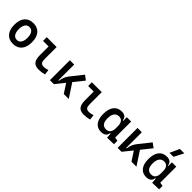

<svg xmlns="http://www.w3.org/2000/svg" viewBox="288 -2156 3526 3526"><g transform="rotate(45 2051.0 -392.5)"><path d="M293 9.8Q184.1 9.8 124 -60.5Q64 -130.9 64 -258.8Q64 -387.2 124 -457.3Q184.1 -527.3 293 -527.3Q401.9 -527.3 461.9 -457.3Q522 -387.2 522 -258.8Q522 -130.9 461.9 -60.5Q401.9 9.8 293 9.8ZM293 -92.8Q347.2 -92.8 376.7 -136.2Q406.2 -179.7 406.2 -258.8Q406.2 -338.4 376.7 -381.6Q347.2 -424.8 293 -424.8Q238.8 -424.8 209.2 -381.6Q179.7 -338.4 179.7 -258.8Q179.7 -179.7 209.2 -136.2Q238.8 -92.8 293 -92.8Z M959 9.8Q870.1 9.8 830.8 -39.1Q791.5 -87.9 791.5 -195.3V-517.6H903.8V-210Q903.8 -148.4 921.1 -120.6Q938.5 -92.8 998 -92.8Q1037.1 -92.8 1096.2 -111.3L1107.9 -10.7Q1069.8 0 1034.4 4.9Q999 9.8 959 9.8ZM647 -420.9V-517.6H804.7V-420.9Z M1349.1 0 1330.6 -109.9H1371.6Q1377.4 -162.1 1396.7 -210Q1416 -257.8 1451.2 -301.3L1631.3 -527.3L1719.7 -461.9ZM1246.6 0V-517.6H1358.9V-52.2L1349.1 0ZM1606.9 0 1457.5 -228.5 1541 -296.9 1735.8 0Z M2130.9 9.8Q2042 9.8 2002.7 -39.1Q1963.4 -87.9 1963.4 -195.3V-517.6H2075.7V-210Q2075.7 -148.4 2093 -120.6Q2110.4 -92.8 2169.9 -92.8Q2209 -92.8 2268.1 -111.3L2279.8 -10.7Q2241.7 0 2206.3 4.9Q2170.9 9.8 2130.9 9.8ZM1818.8 -420.9V-517.6H1976.6V-420.9Z M2582.5 9.8Q2484.9 9.8 2430.9 -58.3Q2377 -126.5 2377 -253.9Q2377 -384.3 2431.9 -455.8Q2486.8 -527.3 2587.4 -527.3Q2645.5 -527.3 2677.2 -501.7Q2709 -476.1 2715.3 -423.8H2756.8L2726.6 -287.6Q2726.6 -355.5 2697.8 -392.1Q2668.9 -428.7 2615.7 -428.7Q2555.2 -428.7 2522.2 -383.1Q2489.3 -337.4 2489.3 -253.9Q2489.3 -88.9 2612.3 -88.9Q2668.9 -88.9 2697.8 -125.5Q2726.6 -162.1 2726.6 -230V-256.3L2761.7 -93.8H2715.8Q2712.4 -59.6 2695.1 -36.4Q2677.7 -13.2 2649.2 -1.7Q2620.6 9.8 2582.5 9.8ZM2735.4 4.9 2726.6 -128.9V-243.7L2838.9 -223.1V-101.1L2910.2 -90.3V0ZM2726.6 -166V-517.6H2838.9V-186.5Z M3106.9 0 3088.4 -109.9H3129.4Q3135.3 -162.1 3154.5 -210Q3173.8 -257.8 3209 -301.3L3389.2 -527.3L3477.5 -461.9ZM3004.4 0V-517.6H3116.7V-52.2L3106.9 0ZM3364.7 0 3215.3 -228.5 3298.8 -296.9 3493.7 0Z M3754.4 9.8Q3656.7 9.8 3602.8 -58.3Q3548.8 -126.5 3548.8 -253.9Q3548.8 -384.3 3603.8 -455.8Q3658.7 -527.3 3759.3 -527.3Q3817.4 -527.3 3849.1 -501.7Q3880.9 -476.1 3887.2 -423.8H3928.7L3898.4 -287.6Q3898.4 -355.5 3869.6 -392.1Q3840.8 -428.7 3787.6 -428.7Q3727.1 -428.7 3694.1 -383.1Q3661.1 -337.4 3661.1 -253.9Q3661.1 -88.9 3784.2 -88.9Q3840.8 -88.9 3869.6 -125.5Q3898.4 -162.1 3898.4 -230V-256.3L3933.6 -93.8H3887.7Q3884.3 -59.6 3866.9 -36.4Q3849.6 -13.2 3821 -1.7Q3792.5 9.8 3754.4 9.8ZM3907.2 4.9 3898.4 -128.9V-243.7L4010.7 -223.1V-101.1L4082 -90.3V0ZM3898.4 -166V-517.6H4010.7V-186.5ZM3742.7 -609.4 3827.6 -794.9H3942.4L3847.2 -609.4Z"/></g></svg>

Font: Cascadia Code Medium
Style: Regular
Weight: 500
Monospace: yes
Designer: Aaron Bell
Foundry: Saja Typeworks
Version: Version 2407.024